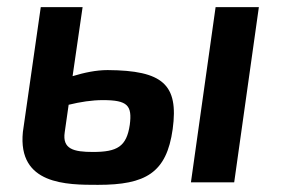

<svg xmlns="http://www.w3.org/2000/svg" viewBox="-20 -510 786 537"><path d="M281 -314C249 -314 216 -307 183 -297L211 -490H94L44 -141C29 7 167 7 254 7C387 7 446 -26 463 -149C480 -274 435 -313 281 -314ZM583 -490 514 0H635L704 -490ZM343 -161C334 -100 308 -85 240 -85C186 -85 154 -93 161 -140L172 -217C205 -225 237 -230 268 -230C337 -230 350 -215 343 -161Z"/></svg>

Font: Exo 2 Semi Bold
Style: Italic
Weight: 600
Italic angle: -8°
Designer: Natanael Gama
Version: Version 1.001;PS 001.001;hotconv 1.0.88;makeotf.lib2.5.64775